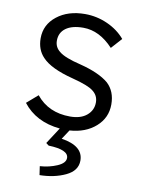

<svg xmlns="http://www.w3.org/2000/svg" viewBox="-87 -593 652 890"><g transform="rotate(10 239.5 -148.0)"><path d="M156 197Q200 194 237 178Q274 162 274 138Q274 99 180 96L167 86L217 9Q103 -2 42 -81L94 -126Q152 -54 254 -54Q304 -54 332.5 -78Q361 -102 361 -139Q361 -172 334 -192Q310 -211 236 -230Q130 -257 90 -300Q57 -334 57 -388Q57 -452 109 -493Q161 -534 241 -534Q296 -534 346.5 -511.5Q397 -489 430 -450L385 -400Q320 -470 244 -470Q191 -470 162 -449Q133 -428 133 -390Q133 -359 158 -340Q184 -318 260 -300Q350 -277 394 -240Q433 -204 433 -142Q433 -79 385.5 -37Q338 5 263 10L234 54Q337 70 337 139Q337 187 284 212Q231 237 162 238Z"/></g></svg>

Font: Easer Grotesk Light
Style: Regular
Weight: 300
Designer: Boardeaser, Bonnie Shaver-Troup, Thomas Jockin
Foundry: Lexend
Version: Version 1.008;Glyphs 3.1.2 (3151)